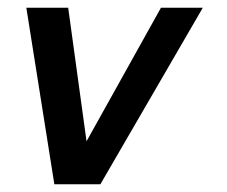

<svg xmlns="http://www.w3.org/2000/svg" viewBox="-20 -475 586 495"><path d="M502.9 -455.1 238.8 0H120.1L47.9 -455.1H155.8L203.1 -110.8L395 -455.1Z"/></svg>

Font: Anonymous Pro
Style: Bold Italic
Weight: 700
Italic angle: -12°
Monospace: yes
Designer: Mark Simonson
Version: Version 1.003